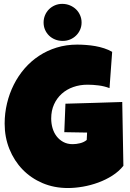

<svg xmlns="http://www.w3.org/2000/svg" viewBox="-20 -952 666 987"><path d="M614.3 -99.6Q591.3 -70.8 557.6 -49.3Q523.9 -27.8 485.4 -13.7Q446.8 0.5 406.2 7.6Q365.7 14.6 329.1 14.6Q258.3 14.6 198.7 -10.7Q139.2 -36.1 95.9 -80.8Q52.7 -125.5 28.3 -186Q3.9 -246.6 3.9 -316.4Q3.9 -369.6 16.1 -420.7Q28.3 -471.7 51 -516.8Q73.7 -562 106.4 -599.9Q139.2 -637.7 180.7 -665Q222.2 -692.4 271.5 -707.5Q320.8 -722.7 377 -722.7Q397.9 -722.7 421.9 -720.9Q445.8 -719.2 469.5 -715.1Q493.2 -710.9 515.6 -703.6Q538.1 -696.3 556.6 -685.5L543 -499Q515.6 -509.3 486.6 -512.9Q457.5 -516.6 429.7 -516.6Q390.6 -516.6 356.7 -504.6Q322.8 -492.7 297.6 -470.2Q272.5 -447.8 257.8 -415.5Q243.2 -383.3 243.2 -342.8Q243.2 -317.4 250 -293.7Q256.8 -270 270.8 -251.7Q284.7 -233.4 305.4 -222.2Q326.2 -210.9 353.5 -210.9Q372.1 -210.9 391.8 -215.8Q411.6 -220.7 425.8 -232.4L427.7 -270.5L310.5 -272.5L316.4 -418.9Q389.2 -421.4 461.9 -423.1Q534.7 -424.8 608.4 -427.7ZM399.4 -836.4Q399.4 -816.4 391.8 -799.3Q384.3 -782.2 371.1 -769.3Q357.9 -756.3 340.3 -749Q322.8 -741.7 302.7 -741.7Q281.2 -741.7 263.2 -749Q245.1 -756.3 231.9 -769.3Q218.8 -782.2 211.4 -799.3Q204.1 -816.4 204.1 -836.4Q204.1 -856 211.4 -873.5Q218.8 -891.1 231.7 -904.1Q244.6 -917 262.2 -924.6Q279.8 -932.1 299.8 -932.1Q320.8 -932.1 339.1 -924.6Q357.4 -917 370.8 -904.1Q384.3 -891.1 391.8 -873.5Q399.4 -856 399.4 -836.4Z"/></svg>

Font: Luckiest Guy RUS-BEL-UKR
Style: Regular
Weight: 400
Designer: Astigmatic (AOETI)
Foundry: Astigmatic (AOETI)
Version: Version 1.00 March 11, 2019, initial release